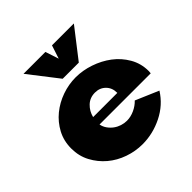

<svg xmlns="http://www.w3.org/2000/svg" viewBox="-157 -687 825 825"><g transform="rotate(-45 255.5 -274.0)"><path d="M180 -177Q183 -161 192.5 -147.5Q202 -134 215 -124.5Q228 -115 243.5 -110Q259 -105 275 -105Q298 -105 321 -115.5Q344 -126 360 -143L465 -98Q431 -44 372.5 -15Q314 14 251 14Q208 14 166.5 -0.5Q125 -15 93 -42Q61 -69 41 -106.5Q21 -144 21 -190Q21 -236 41 -273.5Q61 -311 93.5 -337.5Q126 -364 167 -378.5Q208 -393 251 -393Q293 -393 336 -378.5Q379 -364 413.5 -338Q448 -312 470 -274Q492 -236 492 -190L491 -177ZM330 -219V-221Q330 -250 311 -269Q292 -288 263 -288Q232 -288 211 -268Q190 -248 183 -219ZM103 -562H236L256 -501L276 -562H409L305 -428H207Z"/></g></svg>

Font: CAT Rhythmus
Style: Regular
Weight: 400
Designer: Peter Wiegel nach alter Vorlage
Foundry: Peter Wiegel
Version: 1.000